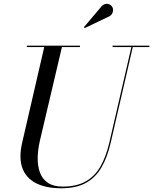

<svg xmlns="http://www.w3.org/2000/svg" viewBox="-20 -995 822 1030"><path d="M309 15Q227.5 15 173.8 -12Q120 -39 100 -93.5Q80 -148 99 -230L219 -750H314L194 -240Q183 -193 182.2 -149.2Q181.5 -105.5 194 -70.2Q206.5 -35 236.5 -14.5Q266.5 6 316.5 6Q390 6 439.2 -21.5Q488.5 -49 518.8 -101.8Q549 -154.5 566.5 -230L686.5 -750H694L574 -230Q556 -151.5 524.2 -96.8Q492.5 -42 440.2 -13.5Q388 15 309 15ZM124 -742.5V-750H409V-742.5ZM584 -742.5V-750H781.5V-742.5ZM434.5 -844.5 430 -849 526.5 -963Q534 -970.5 542.5 -973Q551 -975.5 558.8 -974Q566.5 -972.5 572.8 -968Q579 -963.5 582.5 -957.5Q587 -949.5 586.5 -939.8Q586 -930 581.5 -921.8Q577 -913.5 569 -908.5Z"/></svg>

Font: Bodoni Moda 28pt
Style: Italic
Weight: 400
Italic angle: -13°
Designer: Owen Earl
Foundry: indestructible type
Version: Version 2.004